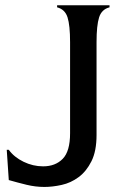

<svg xmlns="http://www.w3.org/2000/svg" viewBox="-20 -700 483 737"><path d="M350.6 -181.6Q350.6 -120.1 331.1 -81.1Q311.5 -42 281.7 -20Q252 2 216.8 9.8Q181.6 17.6 150.4 17.6Q116.2 17.6 82 9.3Q47.9 1 13.7 -8.8L5.9 -125H13.7Q34.2 -96.7 70.3 -79.1Q106.4 -61.5 145.5 -61.5Q192.4 -61.5 220.7 -90.3Q249 -119.1 249 -188.5V-538.1Q249 -602.5 239.3 -633.3Q229.5 -664.1 199.2 -671.9V-679.7H400.4V-671.9Q370.1 -664.1 360.4 -633.3Q350.6 -602.5 350.6 -538.1Z"/></svg>

Font: Padauk Grand Pro
Style: Regular
Weight: 400
Designer: Debbi Hosken
Foundry: SIL
Version: Version 2.8.2